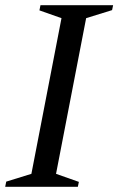

<svg xmlns="http://www.w3.org/2000/svg" viewBox="-40 -720 456 740"><path d="M-20 0 -16 -20 81 -50 197 -650 112 -680 116 -700H396L392 -681L292 -650L176 -50L264 -19L260 0Z"/></svg>

Font: Wittgenstein-Italic Regular
Style: Italic
Weight: 400
Italic angle: -11°
Designer: Jörg Drees
Foundry: Jörg Drees
Version: Version 1.000; ttfautohint (v1.8.4.7-5d5b)